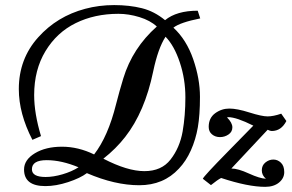

<svg xmlns="http://www.w3.org/2000/svg" viewBox="-20 -724 1142 752"><path d="M140.6 -190.9 106.9 -176.3Q53.7 -279.3 53.7 -375Q53.7 -493.7 129.9 -578.1Q203.6 -660.2 313.5 -689.5Q367.7 -704.1 427.2 -704.1Q486.8 -704.1 535.6 -691.9Q584.5 -679.7 626.5 -645Q671.9 -682.1 754.4 -682.1L764.2 -651.9Q685.5 -636.2 659.2 -615.7Q710.4 -568.4 736.8 -491.9Q763.2 -415.5 763.2 -344.5Q763.2 -273.4 754.9 -225.6Q746.6 -177.7 727.8 -135.5Q709 -93.3 680.7 -63.5Q620.6 1.5 525.4 1.5Q430.2 1.5 320.3 -45.9Q294.4 -26.4 246.8 -10.7Q199.2 4.9 157.7 4.9Q74.2 4.9 74.2 -60.1Q74.2 -98.1 116.7 -123.8Q159.2 -149.4 222.9 -149.4Q286.6 -149.4 348.6 -119.1Q403.3 -189.9 434.6 -315.9Q447.3 -365.7 462.9 -417Q499 -535.6 594.2 -620.1Q568.4 -644 526.1 -657Q483.9 -669.9 443.8 -669.9Q350.6 -669.9 276.6 -633.5Q202.6 -597.2 158.2 -523.9Q113.8 -450.7 113.8 -351.6Q113.8 -279.8 140.6 -190.9ZM628.4 -580.1Q599.1 -535.2 580.1 -444.8Q547.4 -286.1 470.2 -187.5Q434.1 -141.1 384.8 -102.5Q479 -53.7 545.4 -53.7Q612.8 -53.7 647.9 -99.1Q684.1 -145.5 695.3 -209Q706.1 -271.5 706.1 -342.8Q706.1 -414.1 684.3 -479.5Q662.6 -544.9 628.4 -580.1ZM287.6 -68.8Q220.7 -96.7 162.8 -96.7Q105 -96.7 105 -61Q105 -30.8 158.7 -30.8Q189 -30.8 224.9 -41.3Q260.7 -51.8 287.6 -68.8ZM846.2 -26.9Q833 -20.5 806.2 1L774.4 -23.9Q777.8 -33.7 871.6 -129.2Q965.3 -224.6 972.2 -231.9Q905.8 -265.1 874 -265.1L869.1 -264.2Q890.1 -243.2 890.1 -225.3Q890.1 -207.5 875 -197.3Q859.9 -187 841.6 -187Q823.2 -187 810.3 -197.8Q797.4 -208.5 797.4 -227.1Q797.4 -261.7 822.5 -280.3Q847.7 -298.8 878.2 -298.8Q908.7 -298.8 957 -283.4Q1005.4 -268.1 1028.1 -268.1Q1050.8 -268.1 1081.5 -278.8L1101.6 -250Q1081.5 -210.9 1044.4 -210.9Q1038.1 -210.9 1028.3 -215.8L886.2 -64Q912.1 -64 954.8 -44.4Q997.6 -24.9 1021.5 -23.9Q1005.4 -37.6 1005.4 -56.9Q1005.4 -76.2 1019.5 -87.6Q1033.7 -99.1 1050.5 -99.1Q1067.4 -99.1 1080.3 -86.7Q1093.3 -74.2 1093.3 -50Q1093.3 -25.9 1072.8 -9Q1052.2 7.8 1018.6 7.8Q951.2 7.8 846.2 -26.9Z"/></svg>

Font: Niconne
Style: Regular
Weight: 400
Designer: Vernon Adams
Foundry: Vernon Adams
Version: Version 1.002